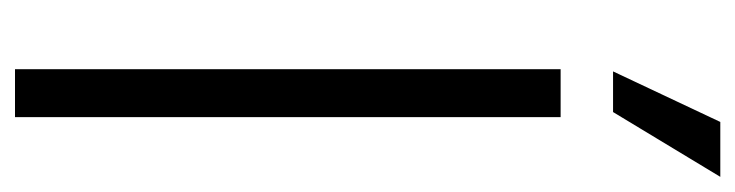

<svg xmlns="http://www.w3.org/2000/svg" viewBox="-382 -598 980 256"><g transform="rotate(90 108.0 -470.0)"><path d="M136.2 -727.5V0H72.3V-727.5ZM75.2 -797.4 142.6 -940.4H215.8L129.4 -797.4Z"/></g></svg>

Font: Inter 24pt Light
Style: Regular
Weight: 300
Designer: Rasmus Andersson
Foundry: rsms
Version: Version 4.001;git-66647c0bb